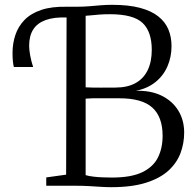

<svg xmlns="http://www.w3.org/2000/svg" viewBox="-20 -771 810 797"><path d="M442 6Q421 6 398.2 4.5Q375.5 3 349.2 1.5Q323 0 291.5 0H172V-34.5L254.5 -46L256.5 -743H295.5Q325.5 -743 349.8 -745Q374 -747 397 -749Q420 -751 445 -751Q513.5 -751 560.8 -738.5Q608 -726 637 -703Q666 -680 679 -648.8Q692 -617.5 692 -579.5Q692 -534.5 675.2 -495.8Q658.5 -457 625.2 -430.2Q592 -403.5 543.5 -394Q605.5 -396 650.5 -374Q695.5 -352 720 -312.2Q744.5 -272.5 744.5 -220.5Q744.5 -176.5 729.5 -136Q714.5 -95.5 680 -63.5Q645.5 -31.5 587 -12.8Q528.5 6 442 6ZM445 -34Q524.5 -34 570.2 -56Q616 -78 635.5 -117Q655 -156 655 -207Q655 -286 612.2 -324.5Q569.5 -363 476 -363Q462 -363 443 -363Q424 -363 403.5 -363.2Q383 -363.5 365 -363Q347 -362.5 335.5 -361.5V-44Q348.5 -40 367.5 -37.8Q386.5 -35.5 407 -34.8Q427.5 -34 445 -34ZM459 -407.5Q508.5 -407.5 542 -425.8Q575.5 -444 592.8 -479.2Q610 -514.5 610 -564Q610 -639.5 571.8 -675.8Q533.5 -712 436.5 -712Q411.5 -712 392.5 -710.5Q373.5 -709 359.8 -707.5Q346 -706 335.5 -705.5V-408.5Q347.5 -408 364.5 -407.5Q381.5 -407 399.5 -407.2Q417.5 -407.5 433.2 -407.5Q449 -407.5 459 -407.5ZM37.5 -493Q35 -502 33.5 -516.8Q32 -531.5 32 -551Q32 -590.5 43.8 -625.8Q55.5 -661 81.5 -688Q107.5 -715 151.2 -729.8Q195 -744.5 259 -743L267.5 -720L259 -698.5Q204.5 -700.5 169.5 -687.8Q134.5 -675 117.8 -648.5Q101 -622 101 -581Q101 -565 105.2 -541.2Q109.5 -517.5 117.5 -493Z"/></svg>

Font: Merriweather 60pt Light
Style: Regular
Weight: 300
Version: Version 2.100